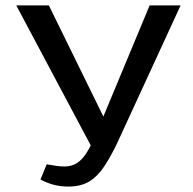

<svg xmlns="http://www.w3.org/2000/svg" viewBox="-20 -678 712 707"><path d="M231 9Q202 9 176.5 2Q151 -5 129 -17L152 -73Q173 -69 188.5 -67Q204 -65 218 -65Q244 -65 264 -78Q284 -91 300.5 -118Q317 -145 334 -185L531 -658H645L411 -150Q388 -102 364 -65.5Q340 -29 309 -10Q278 9 231 9ZM324 -124 40 -658H160L389 -191Z"/></svg>

Font: Ysabeau Office SemiBold
Style: Regular
Weight: 600
Designer: Christian Thalmann (Catharsis Fonts)
Version: Version 2.001;gftools[0.9.30]; featfreeze: tnum,lnum,ss02